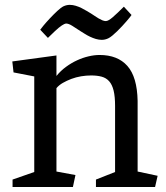

<svg xmlns="http://www.w3.org/2000/svg" viewBox="-20 -749 665 769"><path d="M531.2 -62 611.3 -44.9 601.1 0H364.3V-29.8L440.9 -60.1V-325.2Q440.9 -361.8 435.1 -386Q429.2 -410.2 417.2 -423.6Q405.3 -437 387.2 -441.9Q369.1 -446.8 345.2 -446.8Q325.2 -446.8 304.7 -443.4Q284.2 -439.9 265.6 -432.9Q247.1 -425.8 231.7 -417Q216.3 -408.2 206.1 -396V-62L282.2 -47.9L272 0H30.3V-29.8L117.2 -60.1V-442.9L34.2 -459L29.3 -502.9L206.1 -526.9V-444.8Q223.1 -465.8 244.6 -481.4Q266.1 -497.1 289.1 -507.6Q312 -518.1 335 -523.4Q357.9 -528.8 378.9 -528.8Q451.2 -528.8 490.2 -484.9Q529.3 -440.9 531.2 -345.2ZM302.7 -624 269.5 -645.5Q254.9 -654.8 244.1 -654.8Q238.8 -654.3 227.5 -647Q216.3 -639.6 199.7 -624L171.9 -597.2L141.1 -629.9Q143.1 -633.3 154.1 -646.5Q165 -659.7 179.7 -675.3Q194.3 -690.9 209.5 -705.1Q224.6 -719.2 234.9 -724.1Q247.1 -729.5 259.3 -729.5Q271.5 -729.5 283.4 -725.8Q295.4 -722.2 306.6 -716.6Q317.9 -710.9 327.6 -705.1Q337.4 -699.2 344.7 -694.8Q351.1 -690.9 358.9 -685.5Q366.7 -680.2 374.5 -675.5Q382.3 -670.9 389.9 -667.7Q397.5 -664.6 403.8 -664.6Q413.6 -664.6 431.4 -679.9Q449.2 -695.3 476.1 -722.2L506.8 -689Q505.9 -687 500.5 -680.4Q495.1 -673.8 487.1 -664.3Q479 -654.8 469.2 -644.3Q459.5 -633.8 449.2 -623.8Q439 -613.8 429.7 -606.2Q420.4 -598.6 413.1 -595.2Q400.4 -589.4 387.7 -589.4Q376 -589.4 363.8 -593Q351.6 -596.7 340.3 -602.1Q329.1 -607.4 319.6 -613.5Q310.1 -619.6 302.7 -624Z"/></svg>

Font: Brawler
Style: Regular
Weight: 400
Version: Version 1.000